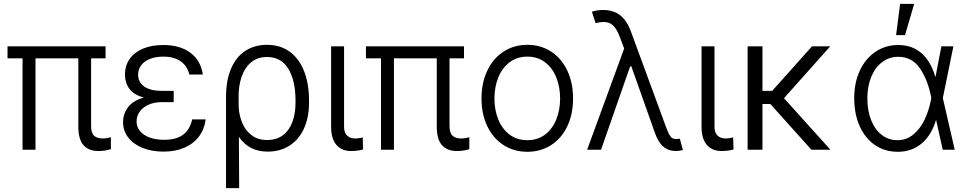

<svg xmlns="http://www.w3.org/2000/svg" viewBox="-20 -768 4962 985"><path d="M521.5 -468.8H447.3V-122.1Q447.3 -85 463.1 -71.3Q479 -57.6 506.8 -57.6Q517.6 -57.6 529.1 -59.6Q540.5 -61.5 548.8 -64.5V-2.9Q519.5 6.8 485.4 6.8Q435.5 6.8 408.7 -22.9Q381.8 -52.7 381.8 -119.1V-468.8H162.1V0H95.7V-468.8H18.6V-530.3H521.5Z M717.8 -267.6Q666 -281.7 643.6 -312.7Q621.1 -343.8 621.1 -384.8Q621.1 -431.6 645.5 -466.1Q669.9 -500.5 714.4 -518.8Q758.8 -537.1 817.4 -537.1Q903.3 -537.1 956.8 -497.3Q1010.3 -457.5 1020.5 -385.7H951.2Q941.4 -429.2 907 -453.4Q872.6 -477.5 817.4 -477.5Q778.8 -477.5 749.8 -466.1Q720.7 -454.6 704.8 -433.8Q689 -413.1 688.5 -385.7Q688.5 -346.2 720 -324Q751.5 -301.8 810.5 -301.8H871.1V-244.1H810.5Q772.5 -244.1 742.9 -231.2Q713.4 -218.3 697 -195.8Q680.7 -173.3 680.7 -144.5Q680.7 -116.7 698.2 -95.5Q715.8 -74.2 747.8 -62.5Q779.8 -50.8 822.3 -50.8Q884.3 -50.8 919.4 -77.1Q954.6 -103.5 965.8 -155.3H1035.2Q1028.8 -105.5 1001 -68.1Q973.1 -30.8 926.5 -10.5Q879.9 9.8 819.3 9.8Q758.3 9.8 711.2 -9.3Q664.1 -28.3 637.7 -62.7Q611.3 -97.2 611.3 -141.6Q611.3 -184.1 637 -218Q662.6 -252 717.8 -267.6Z M1349.6 -538.1Q1417.5 -538.1 1466.1 -502.9Q1514.6 -467.8 1540 -403.1Q1565.4 -338.4 1565.4 -252V-241.2Q1565.4 -167.5 1540.3 -110.6Q1515.1 -53.7 1467 -22Q1418.9 9.8 1353.5 9.8Q1256.8 9.8 1205.6 -65.9L1207 197.3H1139.6V-269.5Q1139.6 -356 1165.5 -416.3Q1191.4 -476.6 1238.8 -507.3Q1286.1 -538.1 1349.6 -538.1ZM1204.6 -215.8Q1207.5 -173.3 1223.6 -135.5Q1239.7 -97.7 1271.5 -73.7Q1303.2 -49.8 1350.6 -49.8Q1399.4 -49.8 1431.9 -74.7Q1464.4 -99.6 1480.2 -142.8Q1496.1 -186 1496.1 -241.2V-252Q1496.1 -354.5 1459.2 -415Q1422.4 -475.6 1349.6 -475.6Q1300.3 -475.6 1267.6 -447.8Q1234.9 -419.9 1219.2 -373.5Q1203.6 -327.1 1204.1 -270.5Z M1745.1 -530.3V-118.2Q1745.1 -86.4 1761.2 -72Q1777.3 -57.6 1801.8 -57.6Q1813 -57.6 1824.7 -59.6Q1836.4 -61.5 1840.8 -63.5L1842.8 -1Q1814 6.8 1780.3 6.8Q1733.9 6.8 1706.3 -24.2Q1678.7 -55.2 1678.7 -118.2V-530.3Z M2360.4 -468.8H2286.1V-122.1Q2286.1 -85 2302 -71.3Q2317.9 -57.6 2345.7 -57.6Q2356.4 -57.6 2367.9 -59.6Q2379.4 -61.5 2387.7 -64.5V-2.9Q2358.4 6.8 2324.2 6.8Q2274.4 6.8 2247.6 -22.9Q2220.7 -52.7 2220.7 -119.1V-468.8H2001V0H1934.6V-468.8H1857.4V-530.3H2360.4Z M2450.2 -262.7Q2450.2 -343.3 2480 -405.8Q2509.8 -468.3 2563.5 -503.2Q2617.2 -538.1 2685.5 -538.1Q2753.9 -538.1 2807.4 -503.2Q2860.8 -468.3 2890.4 -405.8Q2919.9 -343.3 2919.9 -262.7Q2919.9 -182.6 2890.4 -120.4Q2860.8 -58.1 2807.4 -23.7Q2753.9 10.7 2685.5 10.7Q2616.7 10.7 2563.2 -23.7Q2509.8 -58.1 2480 -120.4Q2450.2 -182.6 2450.2 -262.7ZM2853.5 -262.7Q2853.5 -321.8 2833.7 -370.8Q2814 -419.9 2775.9 -448.7Q2737.8 -477.5 2685.5 -477.5Q2632.8 -477.5 2594.5 -448.7Q2556.2 -419.9 2536.4 -370.8Q2516.6 -321.8 2516.6 -262.7Q2516.6 -203.6 2536.4 -154.8Q2556.2 -106 2594.5 -77.4Q2632.8 -48.8 2685.5 -48.8Q2737.8 -48.8 2775.9 -77.4Q2814 -106 2833.7 -154.8Q2853.5 -203.6 2853.5 -262.7Z M3338.9 -88.9 3218.8 -427.7H3212.9L3063.5 0H2992.2L3182.1 -519L3160.2 -577.1Q3144.5 -619.1 3125.5 -637.2Q3106.4 -655.3 3077.1 -655.3Q3058.6 -655.3 3035.2 -649.4L3016.6 -708Q3043 -716.8 3073.2 -716.8Q3127 -716.8 3161.9 -689.5Q3196.8 -662.1 3217.8 -603.5L3399.4 -109.4Q3410.6 -80.1 3420.2 -67.4Q3429.7 -54.7 3447.3 -54.7Q3458 -54.7 3467.8 -56.6L3483.4 2Q3462.4 6.8 3447.3 6.8Q3409.2 6.8 3382.6 -16.1Q3356 -39.1 3338.9 -88.9Z M3645.5 -530.3V-118.2Q3645.5 -86.4 3661.6 -72Q3677.7 -57.6 3702.1 -57.6Q3713.4 -57.6 3725.1 -59.6Q3736.8 -61.5 3741.2 -63.5L3743.2 -1Q3714.4 6.8 3680.7 6.8Q3634.3 6.8 3606.7 -24.2Q3579.1 -55.2 3579.1 -118.2V-530.3Z M3891.6 -301.8H3941.4L4145.5 -530.3H4239.3L4002 -264.2L4240.2 0H4142.6L3932.1 -234.4H3891.6V0H3815.4V-530.3H3891.6Z M4362.3 -264.6Q4362.3 -343.8 4391.1 -405.8Q4419.9 -467.8 4471.4 -502.4Q4522.9 -537.1 4587.9 -537.1Q4660.6 -537.1 4708.5 -494.1Q4756.3 -451.2 4778.3 -374H4779.3L4809.6 -530.3H4871.1L4816.9 -265.1L4877.9 0H4816.4L4782.2 -153.3Q4758.3 -73.7 4707.8 -31.5Q4657.2 10.7 4585.9 10.7Q4519 10.7 4468.3 -24.2Q4417.5 -59.1 4389.9 -121.6Q4362.3 -184.1 4362.3 -264.6ZM4584 -48.8Q4630.4 -48.8 4666 -78.4Q4701.7 -107.9 4723.6 -154.8Q4745.6 -201.7 4755.9 -254.9L4757.8 -265.1L4755.9 -274.4Q4739.7 -357.9 4699.5 -417.2Q4659.2 -476.6 4587.9 -476.6Q4542 -476.6 4506.1 -449.7Q4470.2 -422.9 4450 -374.3Q4429.7 -325.7 4429.7 -263.7Q4429.7 -201.7 4448.7 -152.8Q4467.8 -104 4502.9 -76.4Q4538.1 -48.8 4584 -48.8ZM4597.7 -748H4669.9L4623 -587.9H4577.1Z"/></svg>

Font: Pretendard GOV Light
Style: Regular
Weight: 300
Designer: Base glyphs from Inter by Rasmus Andersson; Hangeul glyphs from Noto Sans CJK(Source Han Sans) by Jang Soo-young and Kan
Foundry: Kil Hyung-jin
Version: Version 1.309